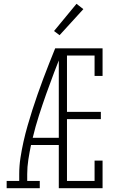

<svg xmlns="http://www.w3.org/2000/svg" viewBox="-20 -989 640 1009"><path d="M15 0V-38H81V-74Q81 -117 87.5 -159.5Q94 -202 103.5 -244.5Q113 -287 125 -328.5Q137 -370 150 -411Q163 -452 177.5 -493Q192 -534 207 -574.5Q222 -615 238 -655Q254 -695 270 -735H289V-728L309 -720Q286 -665 264.5 -608.5Q243 -552 223 -495.5Q203 -439 184.5 -381.5Q166 -324 152 -265H289V-227H143Q135 -189 129 -150.5Q123 -112 123 -74V-38H189V0ZM289 0V-735H519V-590H477V-697H332V-401H510V-363H332V-38H477V-145H519V0ZM293 -804 264 -826 382 -969 418 -941Z"/></svg>

Font: Iosevka Curly Slab XLtEx
Style: Regular
Weight: 200
Width: 7
Monospace: yes
Designer: Belleve Invis
Foundry: Belleve Invis
Version: Version 11.1.0; ttfautohint (v1.8.3)